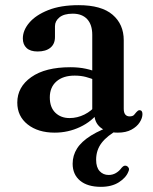

<svg xmlns="http://www.w3.org/2000/svg" viewBox="-20 -502 591 744"><path d="M428.5 -19.5 439.5 -0.5Q395.5 23.5 374 51.5Q352.5 79.5 352.5 117Q352.5 146.5 366.2 161.2Q380 176 401 176Q416.5 176 429.2 168.5Q442 161 451 148.5Q455.5 143.5 459.5 141.2Q463.5 139 469.5 140.5Q474.5 142 478.2 147.8Q482 153.5 477.5 163Q468.5 186.5 440.8 204.2Q413 222 371 222Q319 222 290.2 198Q261.5 174 261.5 132.5Q261.5 100.5 278.5 73.5Q295.5 46.5 332.8 23.2Q370 0 428.5 -19.5ZM345.5 -62.5V-72.5L337.5 -75V-367Q337.5 -406.5 317.8 -427.8Q298 -449 262 -449Q228 -449 210.5 -434.8Q193 -420.5 193 -400.5V-358.5Q193 -331.5 175.2 -317Q157.5 -302.5 125.5 -302.5Q97.5 -302.5 83 -316Q68.5 -329.5 68.5 -353Q68.5 -384.5 93.5 -414Q118.5 -443.5 166.8 -462.8Q215 -482 284.5 -482Q373 -482 416.2 -445Q459.5 -408 459.5 -346V-80.5Q459.5 -65.5 465.5 -58.2Q471.5 -51 482 -51Q494 -51 499.2 -56.5Q504.5 -62 508.5 -67.5Q511.5 -70.5 514.2 -72.8Q517 -75 521 -75Q526.5 -75 529.2 -71Q532 -67 532 -60Q532 -44.5 521.2 -27.8Q510.5 -11 489.2 0.5Q468 12 436.5 12Q394.5 12 370 -7.5Q345.5 -27 345.5 -62.5ZM47 -104.5Q47 -165 101.2 -203.2Q155.5 -241.5 252.5 -241.5Q286 -241.5 313.2 -235.5Q340.5 -229.5 361 -220L351.5 -190.5Q332.5 -198.5 312.8 -203.8Q293 -209 269.5 -209Q224.5 -209 198.8 -186.5Q173 -164 173 -124.5Q173 -86 194.5 -65.2Q216 -44.5 249.5 -44.5Q279.5 -44.5 307.2 -58.2Q335 -72 354.5 -97L365.5 -71Q336.5 -31.5 290.2 -9.8Q244 12 192 12Q127.5 12 87.2 -19.8Q47 -51.5 47 -104.5Z"/></svg>

Font: Fraunces Medium
Style: Regular
Weight: 500
Version: Version 1.000;[b76b70a41]